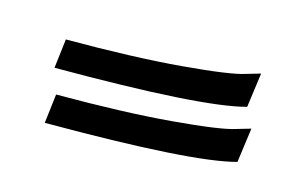

<svg xmlns="http://www.w3.org/2000/svg" viewBox="-40 -502 478 317"><g transform="rotate(15 199.0 -343.5)"><path d="M51 -258 57 -308Q172 -308 253.5 -315Q335 -322 359 -330L383 -337L375 -278Q302 -258 51 -258ZM43 -350 49 -400Q164 -400 245.5 -407Q327 -414 351 -422L375 -429L367 -370Q294 -350 43 -350Z"/></g></svg>

Font: Mr Bedfort
Style: Regular
Weight: 400
Designer: Alejandro Paul
Foundry: Alejandro Paul
Version: Version 1.000